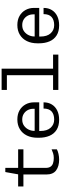

<svg xmlns="http://www.w3.org/2000/svg" viewBox="814 -1576 771 2440"><g transform="rotate(-90 1200.0 -355.5)"><path d="M393 10Q307 10 255 -28.5Q203 -67 203 -153V-444H51V-511H205L234 -674H287V-511H523V-444H287V-159Q287 -123 301.5 -100.5Q316 -78 344.5 -68Q373 -58 413 -58Q446 -58 474 -67Q502 -76 523 -86V-19Q500 -6 464 2Q428 10 393 10Z M899 10Q821 10 770 -22.5Q719 -55 694.5 -113Q670 -171 670 -246V-265Q670 -342 698 -399.5Q726 -457 778.5 -489Q831 -521 902 -521Q970 -521 1018.5 -493Q1067 -465 1093.5 -417Q1120 -369 1120 -309V-243H756V-229Q756 -143 797 -98Q838 -53 901 -53Q968 -53 1004.5 -86Q1041 -119 1041 -188H1120Q1120 -127 1092.5 -82.5Q1065 -38 1015.5 -14Q966 10 899 10ZM757 -301H1038V-318Q1038 -358 1021 -389.5Q1004 -421 973.5 -440Q943 -459 901 -459Q854 -459 822 -435.5Q790 -412 773.5 -377Q757 -342 757 -305Z M1465 0V-654H1278V-721H1548V0ZM1278 0V-67H1727V0Z M2099 10Q2021 10 1970 -22.5Q1919 -55 1894.5 -113Q1870 -171 1870 -246V-265Q1870 -342 1898 -399.5Q1926 -457 1978.5 -489Q2031 -521 2102 -521Q2170 -521 2218.5 -493Q2267 -465 2293.5 -417Q2320 -369 2320 -309V-243H1956V-229Q1956 -143 1997 -98Q2038 -53 2101 -53Q2168 -53 2204.5 -86Q2241 -119 2241 -188H2320Q2320 -127 2292.5 -82.5Q2265 -38 2215.5 -14Q2166 10 2099 10ZM1957 -301H2238V-318Q2238 -358 2221 -389.5Q2204 -421 2173.5 -440Q2143 -459 2101 -459Q2054 -459 2022 -435.5Q1990 -412 1973.5 -377Q1957 -342 1957 -305Z"/></g></svg>

Font: Chivo Mono Light
Style: Regular
Weight: 300
Monospace: yes
Designer: Hector Gatti
Foundry: Omnibus-Type
Version: Version 1.008